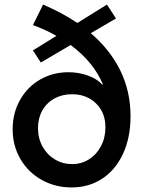

<svg xmlns="http://www.w3.org/2000/svg" viewBox="-20 -823 633 851"><path d="M36.1 -250Q36.1 -321.8 68.6 -379.6Q101.1 -437.5 157.5 -470.2Q213.9 -502.9 283.2 -502.9Q328.6 -502.9 369.4 -488.3Q410.2 -473.6 433.1 -448.2H436.5Q395.5 -547.4 293 -623.5L161.1 -545.9L126 -599.6L230 -664.1Q184.1 -690.4 126 -711.9L170.9 -802.7Q257.3 -765.6 322.8 -721.2L454.1 -802.7L494.1 -741.2L382.3 -675.8Q466.8 -604 512.5 -512Q558.1 -419.9 558.6 -308.6Q558.6 -212.9 525.1 -141.1Q491.7 -69.3 432.6 -30.8Q373.5 7.8 296.9 7.8Q225.1 7.8 165.3 -25.4Q105.5 -58.6 70.8 -117.7Q36.1 -176.8 36.1 -250ZM447.3 -258.8Q447.3 -303.2 427.5 -336.7Q407.7 -370.1 374 -387.9Q340.3 -405.8 298.8 -405.3Q255.9 -405.3 221.4 -386.5Q187 -367.7 167.7 -333.5Q148.4 -299.3 148.4 -254.9Q148.4 -209.5 168.7 -173.1Q189 -136.7 223.6 -116.2Q258.3 -95.7 299.8 -95.7Q340.8 -95.7 374.5 -116.9Q408.2 -138.2 427.7 -175.5Q447.3 -212.9 447.3 -258.8Z"/></svg>

Font: Reddit Sans Fudge SemiBold
Style: Regular
Weight: 600
Designer: Stephen Hutchings
Foundry: Reddit
Version: Version 1.011